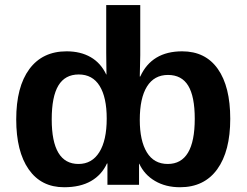

<svg xmlns="http://www.w3.org/2000/svg" viewBox="-20 -745 994 774"><path d="M908.2 -266.1Q908.2 -135.3 855.7 -62.7Q803.2 9.8 705.6 9.8Q647.9 9.8 605 -15.4Q562 -40.5 541.5 -85H540.5V0H413.1V-85.9H411.1Q390.1 -40 346.9 -15.1Q303.7 9.8 238.3 9.8Q146 9.8 95.7 -62.3Q45.4 -134.3 45.4 -263.7Q45.4 -395 98.4 -466.6Q151.4 -538.1 248.5 -538.1Q304.7 -538.1 345.5 -514.6Q386.2 -491.2 408.2 -444.8H409.2L408.2 -531.7V-724.6H545.4V-522.5L543.5 -436.5H545.4Q591.8 -538.1 714.4 -538.1Q808.1 -538.1 858.2 -467Q908.2 -396 908.2 -266.1ZM410.2 -267.1Q410.2 -352.5 381.6 -398.7Q353 -444.8 297.4 -444.8Q242.2 -444.8 215.3 -400.1Q188.5 -355.5 188.5 -263.7Q188.5 -84 296.4 -84Q350.6 -84 380.4 -131.6Q410.2 -179.2 410.2 -267.1ZM765.1 -266.1Q765.1 -356 738.8 -399.4Q712.4 -442.9 657.2 -442.9Q601.6 -442.9 572.5 -396.2Q543.5 -349.6 543.5 -261.7Q543.5 -177.7 572 -130.9Q600.6 -84 656.2 -84Q765.1 -84 765.1 -266.1Z"/></svg>

Font: Arial
Style: Bold
Weight: 700
Designer: Steve Matteson
Foundry: Ascender Corporation
Version: Version 2.00.3